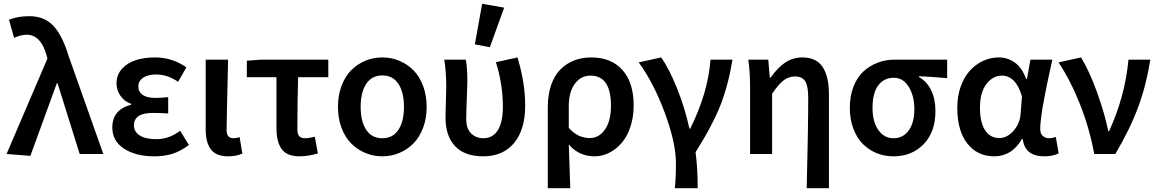

<svg xmlns="http://www.w3.org/2000/svg" viewBox="-20 -802 6030 1000"><path d="M138.2 9.8 14.2 0 227.1 -497.1 222.2 -515.1Q208 -566.9 181.9 -594Q155.8 -621.1 120.1 -621.1Q89.8 -621.1 53.2 -605L26.9 -699.2Q72.8 -717.8 132.8 -717.8Q210.4 -717.8 257.6 -668Q304.7 -618.2 337.9 -508.8L518.1 0H395L279.8 -368.2H275.9Z M783.7 12.2Q687.5 12.2 626.2 -27.6Q564.9 -67.4 564.9 -138.2Q564.9 -231 663.1 -256.8V-261.2Q627.4 -273.4 607.2 -303.2Q586.9 -333 586.9 -367.2Q586.9 -412.6 615.5 -443.8Q644 -475.1 688 -489Q731.9 -502.9 787.1 -502.9Q877.4 -502.9 950.7 -451.2L907.7 -376Q852.5 -414.1 792 -414.1Q751.5 -414.1 726.1 -397.5Q700.7 -380.9 700.7 -352.1Q700.7 -323.2 723.1 -307.6Q745.6 -292 791 -292Q808.1 -292 856 -295.9V-210.9Q814 -213.9 775.9 -213.9Q677.7 -213.9 677.7 -148.9Q677.7 -115.2 708.3 -96.2Q738.8 -77.1 794.9 -77.1Q861.3 -77.1 918 -121.1L963.9 -46.9Q919.4 -13.7 877.2 -0.7Q835 12.2 783.7 12.2Z M1168.9 12.2Q1105.5 12.2 1078.4 -23.7Q1051.3 -59.6 1051.3 -128.9V-491.2H1168Q1160.2 -163.1 1160.2 -123Q1160.2 -82 1197.3 -82Q1211.4 -82 1228 -87.9L1242.2 -2Q1209.5 12.2 1168.9 12.2Z M1539.6 12.2Q1475.1 12.2 1447.5 -24.9Q1419.9 -62 1419.9 -133.8V-399.9H1265.6V-485.8L1337.9 -491.2H1689.9V-399.9H1532.7Q1528.8 -269 1528.8 -127.9Q1528.8 -103 1538.6 -92.5Q1548.3 -82 1567.9 -82Q1589.4 -82 1619.6 -89.8L1635.7 -2.9Q1585.4 12.2 1539.6 12.2Z M1740.2 -245.1Q1740.2 -305.2 1758.8 -354.7Q1777.3 -404.3 1809.3 -436.3Q1841.3 -468.3 1882.8 -485.6Q1924.3 -502.9 1971.2 -502.9Q2018.1 -502.9 2059.6 -485.6Q2101.1 -468.3 2133.1 -436.3Q2165 -404.3 2183.6 -354.7Q2202.1 -305.2 2202.1 -245.1Q2202.1 -185.5 2183.6 -136.2Q2165 -86.9 2133.3 -54.9Q2101.6 -22.9 2059.8 -5.4Q2018.1 12.2 1971.2 12.2Q1924.3 12.2 1882.6 -5.4Q1840.8 -22.9 1809.1 -54.9Q1777.3 -86.9 1758.8 -136.2Q1740.2 -185.5 1740.2 -245.1ZM2084 -245.1Q2084 -321.3 2054.9 -365.2Q2025.9 -409.2 1971.2 -409.2Q1916.5 -409.2 1887.5 -365.2Q1858.4 -321.3 1858.4 -245.1Q1858.4 -169.4 1887.5 -125.7Q1916.5 -82 1971.2 -82Q2025.9 -82 2054.9 -125.7Q2084 -169.4 2084 -245.1Z M2497.1 12.2Q2399.9 12.2 2350.1 -40.8Q2300.3 -93.8 2300.3 -189.9Q2300.3 -216.8 2302.2 -269.5Q2304.2 -322.3 2304.2 -348.1Q2304.2 -429.2 2293.9 -491.2H2406.2Q2414.1 -452.1 2414.1 -373Q2414.1 -351.1 2411.1 -283.2Q2408.2 -215.3 2408.2 -182.1Q2408.2 -132.3 2433.6 -107.2Q2459 -82 2498 -82Q2545.4 -82 2572.3 -123Q2599.1 -164.1 2599.1 -247.1Q2599.1 -361.3 2563 -478L2675.3 -502.9Q2715.3 -371.1 2715.3 -252Q2715.3 -126.5 2657.5 -57.1Q2599.6 12.2 2497.1 12.2ZM2453.1 -570.8 2491.2 -782.2 2606 -762.2 2531.2 -556.2Z M2833 178.2V-243.2Q2833 -308.1 2850.3 -358.6Q2867.7 -409.2 2898.7 -440.2Q2929.7 -471.2 2970.2 -487.1Q3010.7 -502.9 3059.1 -502.9Q3164.1 -502.9 3222.2 -437Q3280.3 -371.1 3280.3 -252.9Q3280.3 -191.9 3263.2 -140.9Q3246.1 -89.8 3217.3 -56.9Q3188.5 -23.9 3152.3 -5.9Q3116.2 12.2 3077.1 12.2Q2995.1 12.2 2942.4 -49.8Q2943.8 -12.2 2946.3 61.8Q2948.7 135.7 2950.2 178.2ZM3052.2 -83Q3099.6 -83 3130.9 -127.4Q3162.1 -171.9 3162.1 -252Q3162.1 -408.2 3055.2 -408.2Q3005.9 -408.2 2974.1 -366Q2942.4 -323.7 2942.4 -249V-136.2Q2988.3 -83 3052.2 -83Z M3494.6 178.2Q3500.5 126.5 3500.5 48.8Q3500.5 -57.6 3442.4 -214.4Q3384.3 -371.1 3306.6 -477.1L3423.8 -502.9Q3464.8 -444.8 3506.1 -342.3Q3547.4 -239.7 3570.8 -131.8H3574.7Q3667 -315.9 3680.7 -491.2H3794.9Q3773.9 -361.3 3733.2 -256.3Q3692.4 -151.4 3602.5 -8.8Q3613.8 67.9 3613.8 178.2Z M4181.6 178.2Q4189.5 -136.2 4189.5 -293Q4189.5 -353.5 4173.8 -378.7Q4158.2 -403.8 4120.6 -403.8Q4087.9 -403.8 4061.3 -383.5Q4034.7 -363.3 4001.5 -314V0H3886.7V-348.1Q3886.7 -428.2 3877.4 -491.2H3981.4L3989.3 -397.9H3993.7Q4030.3 -449.7 4069.6 -476.3Q4108.9 -502.9 4158.7 -502.9Q4231.4 -502.9 4264.4 -453.6Q4297.4 -404.3 4297.4 -308.1V178.2Z M4633.3 12.2Q4586.4 12.2 4545.4 -4.6Q4504.4 -21.5 4473.4 -52.7Q4442.4 -84 4424.3 -132.3Q4406.2 -180.7 4406.2 -240.2Q4406.2 -302.2 4425.5 -351.3Q4444.8 -400.4 4477.5 -430.2Q4510.3 -460 4551.3 -475.6Q4592.3 -491.2 4638.2 -491.2H4913.1V-395Q4812.5 -403.8 4766.1 -404.8V-400.9Q4807.6 -377.9 4829.8 -331.8Q4852.1 -285.6 4852.1 -223.1Q4852.1 -114.7 4790.8 -51.3Q4729.5 12.2 4633.3 12.2ZM4742.2 -233.9Q4742.2 -302.2 4713.1 -349.6Q4684.1 -397 4635.3 -397Q4584.5 -397 4554.4 -357.7Q4524.4 -318.4 4524.4 -240.2Q4524.4 -167.5 4554.7 -124.8Q4585 -82 4634.3 -82Q4683.6 -82 4712.9 -122.6Q4742.2 -163.1 4742.2 -233.9Z M5158.7 12.2Q5070.3 12.2 5018.1 -54.7Q4965.8 -121.6 4965.8 -240.2Q4965.8 -300.8 4983.6 -351.1Q5001.5 -401.4 5031.5 -434.1Q5061.5 -466.8 5100.3 -484.9Q5139.2 -502.9 5181.6 -502.9Q5228.5 -502.9 5266.1 -475.8Q5303.7 -448.7 5324.7 -390.1H5328.6L5346.7 -491.2H5460.9Q5458 -477.5 5447.5 -429.7Q5437 -381.8 5432.6 -360.4Q5428.2 -338.9 5420.2 -297.4Q5412.1 -255.9 5408.2 -231.4Q5404.3 -207 5401.1 -178.2Q5397.9 -149.4 5397.9 -129.9Q5397.9 -106 5411.1 -94Q5424.3 -82 5445.8 -82Q5459.5 -82 5479 -88.9L5493.7 -2.9Q5462.4 12.2 5418.9 12.2Q5317.9 12.2 5306.6 -78.1H5302.7Q5250 12.2 5158.7 12.2ZM5184.6 -83Q5225.6 -83 5259 -121.1Q5292.5 -159.2 5295.9 -211.9L5302.7 -299.8Q5271 -408.2 5197.8 -408.2Q5151.4 -408.2 5117.7 -364.5Q5084 -320.8 5084 -241.2Q5084 -164.6 5110.6 -123.8Q5137.2 -83 5184.6 -83Z M5679.2 0Q5654.8 -132.8 5605.5 -257.6Q5556.2 -382.3 5493.2 -477.1L5610.4 -502.9Q5653.3 -433.1 5693.4 -322.3Q5733.4 -211.4 5752.4 -118.2H5756.3Q5839.8 -300.3 5857.4 -491.2H5971.2Q5950.7 -360.4 5908.7 -246.1Q5866.7 -131.8 5789.1 0Z"/></svg>

Font: Toshiba Sans Medium
Style: Regular
Weight: 500
Designer: Paul D. Hunt
Foundry: Toshiba Corporation
Version: Version 2.020;PS 2.0;hotconv 1.0.86;makeotf.lib2.5.63406